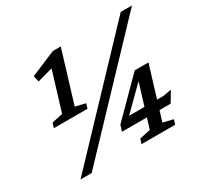

<svg xmlns="http://www.w3.org/2000/svg" viewBox="-146 -885 1119 1072"><g transform="rotate(-30 413.0 -349.0)"><path d="M179 -368.5 270 -666 287.5 -627 156 -591 147.5 -630 310 -698.5H361L260.5 -368.5L325.5 -353L316.5 -322.5H99.5L108.5 -353ZM85 0 747.5 -698H820L157 0ZM649.5 -344 673.5 -346.5 470 -145 464.5 -172.5H719L773 -182L732.5 -115H419L431 -154L652 -376.5H740.5L640 -46.5L705 -31L695.5 -0.5H479L488 -31L558.5 -46.5Z"/></g></svg>

Font: Newsreader 9pt
Style: Italic
Weight: 400
Italic angle: -17°
Designer: Hugues Gentile
Foundry: Production Type
Version: Version 1.003